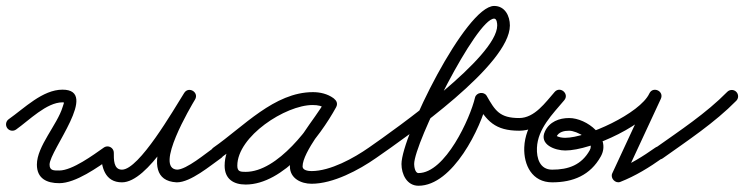

<svg xmlns="http://www.w3.org/2000/svg" viewBox="-41 -583 2465 636"><path d="M12.1 -153.8C12.1 -153.8 12.1 -153.8 12.1 -153.8C55.2 -184.2 113.1 -244 166 -244C173.5 -244 170.9 -243.4 166.5 -228.7C148.9 -170.1 81.2 -98.8 81.2 -37.8C81.2 8.6 114.1 23.8 155.3 23.8C209.9 23.8 283.6 -29.4 327 -59.8C336.5 -66.5 338.9 -79.5 332.2 -89C325.5 -98.5 312.5 -100.9 303 -94.2C268.4 -70 198.5 -18.2 155.3 -18.2C137.7 -18.2 123.2 -17.2 123.2 -37.8C123.2 -85.1 290.5 -286 166 -286C100 -286 39.8 -224.7 -12.1 -188.2C-21.6 -181.5 -23.8 -168.4 -17.2 -158.9C-10.5 -149.4 2.6 -147.2 12.1 -153.8Z M294 -77C294 -77 294 -77 294 -77C294 -29.5 306.4 21 363 21C449.3 21 559 -180.3 604.8 -252.8C612.1 -264.5 606.7 -275.9 597.7 -281.4C588.7 -287 576 -286.6 569 -274.7C538.2 -223.1 399 13.7 544 21C544 21 544.2 21 544.5 21C544.7 21 545 21 545 21C590.5 21 655.5 -34.2 692 -59.8C701.5 -66.5 703.9 -79.5 697.2 -89C690.5 -98.5 677.5 -100.9 668 -94.2C668 -94.2 668 -94.2 668 -94.2C641.2 -75.5 576.7 -21 545 -21C545 -21 545.3 -21 545.5 -21C545.8 -21 546.1 -21 546 -21C468.8 -24.8 592.2 -231.8 605 -253.3C612.1 -265.1 606.9 -276.5 598 -281.9C589.1 -287.3 576.6 -286.9 569.2 -275.2C533.6 -218.8 420 -21 363 -21C334.7 -21 336 -55.8 336 -77C336 -88.6 326.6 -98 315 -98C303.4 -98 294 -88.6 294 -77Z M660.8 -65C667.4 -55.5 680.5 -53.1 690 -59.8C780 -122.3 880.9 -235.8 995.6 -235.8C1010.6 -235.8 1026.4 -232.8 1038.8 -223.9C1049.6 -216.2 1061.1 -221.6 1067 -230.7C1072.8 -239.8 1073.1 -252.5 1061.5 -259.2C1039.2 -272.1 1020.7 -277.1 994.3 -277.1C881 -277.1 703.1 -155.6 703.1 -34.2C703.1 9.6 732 28.3 772.7 28.3C897.8 28.3 1018.3 -129 1072.4 -227.9C1079.1 -240.2 1073.3 -251.4 1064.1 -256.4C1054.9 -261.5 1042.3 -260.4 1035.6 -248.1C1001.3 -185.6 919.3 -101.5 919.3 -31.6C919.3 8 956.3 25.7 991 25.7C1062.7 25.7 1147.6 -19.6 1205 -59.8C1214.5 -66.5 1216.9 -79.5 1210.2 -89C1203.5 -98.5 1190.5 -100.9 1181 -94.2C1131.1 -59.3 1053.4 -16.3 991 -16.3C981.5 -16.3 961.3 -18.3 961.3 -31.6C961.3 -79.6 1045.3 -178.4 1072.4 -227.9C1079.1 -240.2 1073.3 -251.4 1064.1 -256.4C1054.9 -261.5 1042.3 -260.4 1035.6 -248.1C990 -164.9 879 -13.7 772.7 -13.7C754.9 -13.7 745.1 -14.7 745.1 -34.2C745.1 -131.4 905 -235.1 994.3 -235.1C1013.5 -235.1 1024.7 -232 1040.5 -222.8C1052 -216.1 1063.1 -221.1 1068.6 -229.6C1074.1 -238.2 1074.1 -250.3 1063.2 -258.1C1043.6 -272.1 1019.5 -277.8 995.6 -277.8C867.7 -277.8 764.9 -162.9 666 -94.2C656.5 -87.6 654.1 -74.5 660.8 -65Z M1175.8 -65C1182.4 -55.5 1195.5 -53.1 1205 -59.8C1310.5 -133.2 1648 -368.4 1648 -498.6C1648 -530.2 1631.6 -563.3 1595.9 -563.3C1502 -563.3 1288.9 -130.9 1288.9 -39.6C1288.9 -6.1 1306.6 32.3 1345.2 32.3C1459.1 32.3 1552.5 -160 1573.5 -250.2C1575.5 -258.9 1563.6 -261.4 1552.3 -259.7C1541 -258.1 1530.3 -252.3 1534.8 -244.6C1570.4 -181.9 1598.9 -150 1679 -150C1690.6 -150 1700 -159.4 1700 -171C1700 -182.6 1690.6 -192 1679 -192C1614.1 -192 1599.1 -216.5 1571.2 -265.4C1566.8 -273.1 1558.2 -276 1550.1 -274.9C1542 -273.7 1534.6 -268.4 1532.5 -259.8C1516.7 -191.8 1434 -9.7 1345.2 -9.7C1333.7 -9.7 1330.9 -31.5 1330.9 -39.6C1330.9 -108.9 1537 -521.3 1595.9 -521.3C1605 -521.3 1606 -504.6 1606 -498.6C1606 -394.4 1270.1 -156.2 1181 -94.2C1171.5 -87.6 1169.1 -74.5 1175.8 -65Z M1679.1 -150C1679.1 -150 1679.1 -150 1679.1 -150C1746.3 -150.2 1787.2 -204.6 1827.7 -250.6C1836.9 -261 1833.4 -273.1 1825.4 -280C1817.3 -286.9 1804.8 -288.6 1795.9 -278C1750.5 -223.8 1698.7 -170 1695.6 -94.9C1695.6 -94.9 1695.6 -94.9 1695.6 -94.8C1695.6 -94.8 1695.6 -94.8 1695.6 -94.8C1693.3 -35.8 1721.9 21 1788 21C1857.4 21 1914.4 -2.6 1949.1 -64.7C1985 -128.9 1902.3 -192.1 1844.3 -192C1844.3 -192 1844.4 -192 1844.4 -192C1844.5 -192 1844.5 -192 1844.5 -192C1811.4 -192.2 1778.9 -179.5 1764.2 -147.9C1743.6 -103.8 1798 -84.5 1831.4 -84.5C1917.9 -84.5 2109.2 -172.3 2148 -255.6C2153.9 -268.3 2147.4 -279.1 2137.8 -283.5C2128.3 -287.9 2115.8 -286 2110 -273.3C2069 -185.2 2028 -97 1987.1 -8.8C1983.4 -0.9 1986 7.8 1991.5 13.7C1997.1 19.7 2005.6 22.8 2013.8 19.5C2064.1 -0.2 2110.2 -28.7 2154.1 -59.9C2163.6 -66.6 2165.8 -79.7 2159.1 -89.1C2152.4 -98.6 2139.3 -100.8 2129.9 -94.1C2129.9 -94.1 2129.9 -94.1 2129.9 -94.1C2088.7 -65 2045.6 -38.1 1998.5 -19.5C1990.3 -16.3 1995.1 -5.2 2002.9 3.1C2010.7 11.3 2021.5 16.8 2025.2 8.8C2066.1 -79.3 2107.1 -167.5 2148 -255.6C2153.9 -268.3 2147.4 -279.1 2137.9 -283.5C2128.3 -287.9 2115.9 -286 2110 -273.4C2079 -207 1902 -126.5 1831.4 -126.5C1822.4 -126.5 1808.4 -128 1801.2 -134C1800.2 -134.9 1801.7 -128.9 1802.2 -130.1C1809.7 -146.2 1828.1 -150.1 1844.3 -150C1844.3 -150 1844.3 -150 1844.4 -150C1844.4 -150 1844.4 -150 1844.4 -150C1869.4 -150.1 1931 -118.3 1912.5 -85.3C1885.2 -36.6 1842.2 -21 1788 -21C1747.2 -21 1736.2 -58.7 1737.6 -93.2C1737.6 -93.2 1737.6 -93.2 1737.6 -93.2C1737.6 -93.1 1737.6 -93.1 1737.6 -93.1C1740.2 -156.8 1789.5 -205 1828.1 -251C1837 -261.6 1833.6 -273.6 1825.7 -280.4C1817.8 -287.2 1805.4 -288.7 1796.3 -278.4C1765.6 -243.6 1730.1 -192.2 1678.9 -192C1667.3 -192 1658 -182.5 1658 -170.9C1658 -159.3 1667.5 -150 1679.1 -150Z M2124.9 -63.5C2131.6 -54 2144.7 -51.8 2154.2 -58.5C2237.4 -117.7 2326.3 -176.4 2398 -249.3C2406.1 -257.5 2406 -270.8 2397.7 -279C2389.5 -287.1 2376.2 -287 2368 -278.7C2368 -278.7 2368 -278.7 2368 -278.7C2298.1 -207.6 2211 -150.4 2129.8 -92.8C2120.4 -86.1 2118.2 -73 2124.9 -63.5Z"/></svg>

Font: FRB American Cursive Guidelines Medium
Style: Italic
Weight: 500
Italic angle: -25°
Version: Version 2.0;Modular Font Editor K font №1